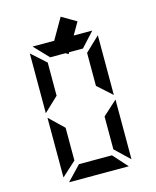

<svg xmlns="http://www.w3.org/2000/svg" viewBox="-163 -1067 1125 1388"><g transform="rotate(-15 400.0 -373.0)"><path d="M177 213 280 105H527L624 213ZM147 -278 255 -174V71L147 169ZM656 169 548 66V-180L656 -278ZM144 -313V-760L252 -663V-415ZM653 -760V-313L545 -410V-657ZM428 -959 537 -895 484 -803H623L524 -695H421L414 -683L393 -695H279L176 -803H338Z"/></g></svg>

Font: Digital Numbers
Style: Regular
Weight: 400
Version: Version 001.102